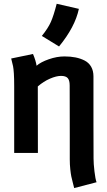

<svg xmlns="http://www.w3.org/2000/svg" viewBox="-20 -794 558 997"><path d="M197.3 -607.4Q230 -647.9 244.4 -680.7Q258.8 -713.4 274.4 -774.4L389.6 -748Q369.6 -653.8 286.6 -552.7ZM465.3 -144.5 465.8 29.8Q465.8 56.2 470.5 95.9Q475.1 135.7 481.4 152.3L365.2 182.6Q363.3 175.3 358.2 155Q353 134.8 350.3 122.3Q347.7 109.9 345 85.4Q342.3 61 342.3 33.2V-102.5L341.8 -350.1Q341.8 -377.4 331.5 -388.7Q321.3 -399.9 296.9 -399.9Q272.5 -399.9 239.3 -385.5Q206.1 -371.1 176.3 -345.2L176.8 0H53.7V-344.7Q53.7 -387.2 52 -412.4Q50.3 -437.5 47.9 -449.7Q45.4 -461.9 38.1 -490.2L151.4 -513.7Q166.5 -477.5 169.9 -452.6Q191.4 -471.7 233.4 -486.3Q275.4 -501 314.5 -501Q346.2 -501 372.1 -495.8Q397.9 -490.7 419.7 -479.5Q441.4 -468.3 453.4 -447.3Q465.3 -426.3 465.3 -397.5Z"/></svg>

Font: Fantasque Sans Mono
Style: Bold
Weight: 700
Monospace: yes
Designer: Jany Belluz
Version: Version 1.8.0 ; ttfautohint (v1.8.2)